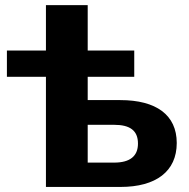

<svg xmlns="http://www.w3.org/2000/svg" viewBox="-20 -739 748 759"><path d="M456.1 0C596.7 0 678.7 -61.5 678.7 -173.8C678.7 -284.7 597.2 -343.3 455.6 -343.3H326.7V-435.5H510.7V-539.1H326.7V-718.8H161.6V-539.1H7.3V-435.5H161.6V0ZM326.7 -245.6H431.2C493.7 -245.6 525.4 -223.1 525.4 -171.4C525.4 -121.6 493.7 -96.2 431.2 -96.2H326.7Z"/></svg>

Font: Winston ExtraBold
Style: Regular
Weight: 800
Designer: Vernon Adams, Kim Jin-seong, David Berlow, Cristiano Sobral
Foundry: The Winston Project Authors
Version: Version 3.004